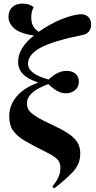

<svg xmlns="http://www.w3.org/2000/svg" viewBox="-20 -812 529 1062"><path d="M280 230 269 220Q289 197 301.5 171.5Q314 146 314 118Q314 96 306.5 82Q299 68 278.5 54Q258 40 219 21Q158 -9 116 -34Q74 -59 52.5 -89.5Q31 -120 31 -168Q31 -231 73.5 -280Q116 -329 190 -354V-356Q131 -376 105.5 -404Q80 -432 80 -470Q80 -509 103 -546Q126 -583 168 -615Q90 -627 58.5 -655Q27 -683 27 -720Q27 -752 47.5 -772Q68 -792 105 -792Q144 -792 166 -772Q158 -757 155.5 -743.5Q153 -730 153 -714Q153 -687 163 -668.5Q173 -650 194 -636Q254 -678 313.5 -703Q373 -728 420 -733Q448 -736 466 -720.5Q484 -705 484 -677Q484 -652 471 -637Q458 -622 439 -619Q275 -586 205 -548.5Q135 -511 135 -459Q135 -403 249 -372Q275 -397 299.5 -408.5Q324 -420 349 -420Q377 -420 396.5 -405Q416 -390 416 -359Q416 -330 394.5 -313Q373 -296 345 -296Q319 -296 295.5 -309.5Q272 -323 247 -347Q219 -337 191.5 -322Q164 -307 146.5 -286.5Q129 -266 129 -240Q129 -220 138.5 -204Q148 -188 181 -167Q214 -146 284 -114Q337 -89 367.5 -66.5Q398 -44 411 -19.5Q424 5 424 37Q424 95 384.5 137.5Q345 180 280 230Z"/></svg>

Font: Literata 72pt
Style: Bold Italic
Weight: 700
Italic angle: -2°
Designer: Latin by Veronika Burian and Jose Scaglione. Greek by Irene Vlachou. Cyrillic by Vera Evstafieva
Foundry: TypeTogether
Version: Version 3.002